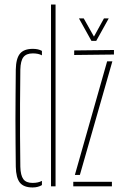

<svg xmlns="http://www.w3.org/2000/svg" viewBox="-20 -820 536 845"><path d="M49.5 -86Q49 -139.5 48.5 -190.5Q48 -241.5 48 -292.8Q48 -344 48.5 -398.8Q49 -453.5 49.5 -514Q50.5 -563 68 -584Q85.5 -605 124.5 -605Q136.5 -605 146.5 -602.8Q156.5 -600.5 164.5 -596V-576.5Q149 -585 124.5 -585Q96 -585 83.2 -568.8Q70.5 -552.5 69.5 -514Q68.5 -431.5 68.2 -360.8Q68 -290 68.2 -223.2Q68.5 -156.5 69.5 -86Q70.5 -48 82.8 -31.5Q95 -15 123.5 -15Q148 -15 164.5 -24V-5.5Q156.5 -0.5 146.2 2.2Q136 5 123.5 5Q84.5 5 67.5 -16.2Q50.5 -37.5 49.5 -86ZM204.5 0V-800H224.5V0ZM302.5 0V-20H472.5V0ZM306.5 -578V-598L481.5 -600V-580ZM309.5 -50 451.5 -550H474.5L331.5 -50ZM382.5 -640 327.5 -739H348.5L393.5 -659L437.5 -739H458.5L403.5 -640Z"/></svg>

Font: Big Shoulders Stencil Thin
Style: Regular
Weight: 100
Designer: Patric King
Foundry: XO Type Co
Version: Version 2.001